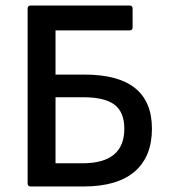

<svg xmlns="http://www.w3.org/2000/svg" viewBox="-20 -675 613 695"><path d="M91 0Q80 0 80 -11V-644Q80 -655 91 -655H449Q460 -655 460 -644V-576Q460 -565 449 -565H181V-405H286Q530 -405 530 -209Q530 -108 467.5 -54Q405 0 282 0ZM181 -84H279Q430 -84 430 -209Q430 -269 394.5 -296Q359 -323 281 -323H181Z"/></svg>

Font: Sofia Sans SemiBold
Style: Regular
Weight: 600
Designer: Botio Nikoltchev, Ani Petrova
Foundry: lettersoup
Version: Version 4.101; ttfautohint (v1.8.4.7-5d5b)